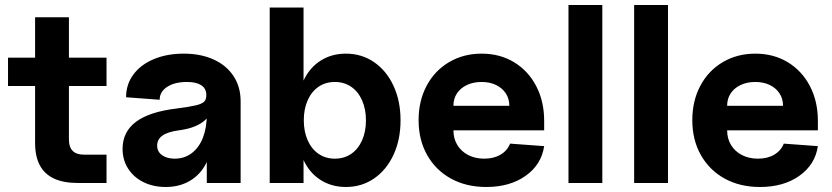

<svg xmlns="http://www.w3.org/2000/svg" viewBox="-20 -730 3319 766"><path d="M120 -160V-661H255V-173Q255 -143 270 -128Q285 -113 315 -113H405V0H290Q232.9 0 195.3 -17.7Q157.6 -35.3 138.8 -70.7Q120 -106 120 -160ZM12 -500H405V-387H12Z M469 -136Q469 -204 522.5 -244Q576 -284 684 -297Q738 -304 762.5 -310Q787 -316 795.5 -325.5Q804 -335 803 -354Q802 -378 782 -390.5Q762 -403 726 -403Q677 -403 647 -383.5Q617 -364 617 -332L483 -342Q483 -393 512 -432.5Q541 -472 593.5 -494Q646 -516 713 -516Q781 -516 832.5 -492.5Q884 -469 912 -426Q940 -383 940 -326V0H805V-141L825 -180Q825 -122 802 -77.5Q779 -33 737.5 -8.5Q696 16 641 16Q591 16 552 -3.5Q513 -23 491 -57.5Q469 -92 469 -136ZM805 -273V-318L820 -298Q820 -264 785 -240.5Q750 -217 693 -210Q649 -204 628 -189Q607 -174 607 -149Q607 -125 626.5 -111Q646 -97 677 -97Q716 -97 745 -119Q774 -141 789.5 -180.5Q805 -220 805 -273Z M1167 -210V-290Q1167 -357.3 1191 -408.6Q1215 -460 1259 -488Q1303 -516 1360 -516Q1423 -516 1472.5 -482Q1522 -448 1550 -387.5Q1578 -327 1578 -250Q1578 -173 1550 -112.5Q1522 -52 1472.5 -18Q1423 16 1360 16Q1303 16 1259 -12Q1215 -40 1191 -91.4Q1167 -142.7 1167 -210ZM1056 -700H1191V0H1056ZM1440 -249.9Q1440 -295 1424.4 -329.9Q1408.9 -364.9 1380.9 -383.9Q1353 -403 1316 -403Q1279 -403 1251.1 -384Q1223.1 -365 1207.6 -330.1Q1192 -295.3 1192 -250.1Q1192 -205 1207.6 -170.1Q1223.1 -135.1 1251.1 -116.1Q1279 -97 1316 -97Q1353 -97 1380.9 -116Q1408.9 -135 1424.4 -169.9Q1440 -204.7 1440 -249.9Z M1650 -250.7Q1650 -327.4 1682 -387.7Q1714 -448 1771.5 -482Q1829 -516 1901.5 -516Q1974 -516 2030.5 -482Q2087 -448 2119 -387Q2151 -326 2151 -248V-210H1789Q1789 -176.7 1804.7 -151.2Q1820.3 -125.7 1848.1 -111.4Q1876 -97 1912 -97Q1950 -97 1977 -113Q2004 -129 2015 -157L2151 -147Q2140 -73 2077 -28.5Q2014 16 1920 16Q1840 16 1779.1 -17.5Q1718.3 -51 1684.1 -111.5Q1650 -172 1650 -250.7ZM1901.2 -403Q1868.4 -403 1842.8 -390.9Q1817.2 -378.8 1803.1 -357.5Q1789 -336.2 1789 -308H2012Q2012 -336 1997.9 -357.5Q1983.8 -378.9 1958.9 -391Q1934 -403 1901.2 -403Z M2248 -710H2383V0H2248Z M2510 -710H2645V0H2510Z M2742 -250.7Q2742 -327.4 2774 -387.7Q2806 -448 2863.5 -482Q2921 -516 2993.5 -516Q3066 -516 3122.5 -482Q3179 -448 3211 -387Q3243 -326 3243 -248V-210H2881Q2881 -176.7 2896.7 -151.2Q2912.3 -125.7 2940.1 -111.4Q2968 -97 3004 -97Q3042 -97 3069 -113Q3096 -129 3107 -157L3243 -147Q3232 -73 3169 -28.5Q3106 16 3012 16Q2932 16 2871.1 -17.5Q2810.3 -51 2776.1 -111.5Q2742 -172 2742 -250.7ZM2993.2 -403Q2960.4 -403 2934.8 -390.9Q2909.2 -378.8 2895.1 -357.5Q2881 -336.2 2881 -308H3104Q3104 -336 3089.9 -357.5Q3075.8 -378.9 3050.9 -391Q3026 -403 2993.2 -403Z"/></svg>

Font: Uncut Sans Variable
Style: Regular
Weight: 400
Designer: Kasper Nordkvist
Foundry: UNCUT.wtf
Version: Version 1.303;Glyphs 3.1.2 (3151)